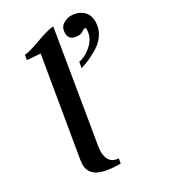

<svg xmlns="http://www.w3.org/2000/svg" viewBox="-160 -712 701 793"><g transform="rotate(-30 191.0 -316.0)"><path d="M249 -580Q249 -609 268.5 -620.5Q288 -632 304 -632Q338 -632 360 -613Q382 -594 382 -561Q382 -529 365 -502.5Q348 -476 320.5 -460Q293 -444 274.5 -436Q256 -428 236 -422L241 -450Q267 -453 297 -477.5Q327 -502 333 -533Q336 -552 335 -555Q334 -558 327 -558Q324 -558 314.5 -551.5Q305 -545 294 -545Q249 -545 249 -580ZM120 -559Q58 -564 57 -564L61 -587Q80 -587 139 -608.5Q198 -630 221 -630L134 -106Q132 -90 132 -84Q132 -55 145.5 -39Q159 -23 183 -23L179 0Q109 0 74.5 -18Q40 -36 40 -76Q40 -82 42 -96Z"/></g></svg>

Font: Judson
Style: Italic
Weight: 400
Italic angle: -9.5°
Version: Version 20110429